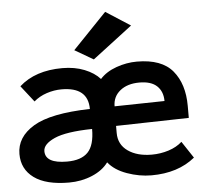

<svg xmlns="http://www.w3.org/2000/svg" viewBox="-51 -746 852 811"><g transform="rotate(-5 375.0 -340.5)"><path d="M210 12Q112 12 61.5 -25Q11 -62 11 -126Q11 -198 84 -242Q157 -286 324 -290Q324 -383 212 -383Q180 -383 148.5 -372.5Q117 -362 94 -342L40 -411Q108 -472 223 -472Q275 -472 316.5 -455.5Q358 -439 382 -412Q408 -441 451.5 -456.5Q495 -472 539 -472Q644 -472 690.5 -416Q737 -360 737 -267V-216L428 -209V-179Q428 -130 467 -102.5Q506 -75 568 -75Q605 -75 639.5 -86Q674 -97 697 -118L744 -47Q672 12 559 12Q508 12 456 -6.5Q404 -25 377 -59Q353 -26 307.5 -7Q262 12 210 12ZM429 -292 641 -296Q641 -336 616.5 -359.5Q592 -383 542 -383Q491 -383 460 -358Q429 -333 429 -292ZM209 -77Q269 -77 297.5 -106.5Q326 -136 326 -205Q215 -203 166 -181Q117 -159 117 -129Q117 -77 209 -77ZM359 -497 280 -543 424 -693 528 -626Z"/></g></svg>

Font: Inconsolata ExtraExpanded
Style: Bold
Weight: 700
Width: 8
Monospace: yes
Designer: Raph Levien, Cyreal, Brenton Simpson
Foundry: Raph Levien, Cyreal, Google
Version: Version 3.100; ttfautohint (v1.8.4.7-5d5b)